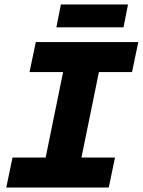

<svg xmlns="http://www.w3.org/2000/svg" viewBox="-20 -838 640 858"><path d="M8 0 36 -134H184L262 -516H112L140 -650H598L570 -516H422L344 -134H494L466 0ZM232 -716 252 -818H552L532 -716Z"/></svg>

Font: Source Code Pro ExtraLight Black
Style: Italic
Weight: 900
Italic angle: -11°
Monospace: yes
Version: Version 1.016;hotconv 1.0.116;makeotfexe 2.5.65601